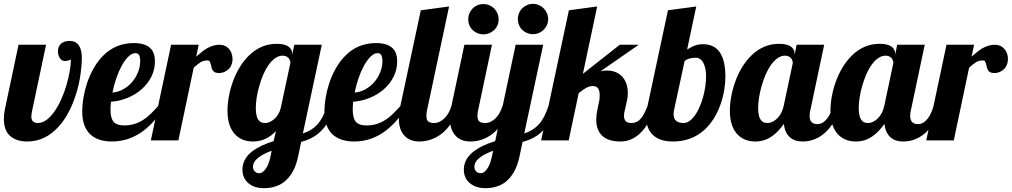

<svg xmlns="http://www.w3.org/2000/svg" viewBox="-29 -734 5290 1004"><path d="M-8.8 -111.8Q-8.8 -136.2 -3.9 -160.2L67.9 -500H211.9L140.1 -160.2Q134.8 -136.2 134.8 -124Q134.8 -108.4 143.1 -99.6Q151.4 -90.8 168.9 -90.8Q192.4 -90.8 214.8 -107.4Q237.3 -124 257.3 -153.3Q275.9 -180.2 291.7 -215.8Q307.6 -251.5 318.8 -289.6Q329.6 -326.7 335.7 -362.1Q341.8 -397.5 341.8 -424.8Q339.8 -420.4 327.6 -417.5Q319.8 -415 310.1 -415Q293 -415 283.2 -431.6Q273.9 -445.8 273.9 -465.8Q273.9 -490.2 289.6 -505.1Q305.2 -520 335.9 -520Q369.1 -520 385.3 -493.2Q398.9 -470.7 398.9 -433.1Q398.9 -391.6 391.8 -343.3Q384.8 -294.9 370.6 -248Q336.4 -136.7 278.3 -72.8Q208 5.9 113.8 5.9Q55.7 5.9 23.4 -23.7Q-8.8 -53.2 -8.8 -111.8Z M443.4 -31.2Q400.9 -70.8 400.9 -152.8Q400.9 -183.6 407 -221.2Q413.1 -258.8 425.3 -296.4Q439 -338.4 460.2 -376Q481.4 -413.6 509.8 -442.4Q575.2 -508.8 670.9 -508.8Q731.9 -508.8 759.8 -479.5Q781.2 -456.5 781.2 -413.1Q781.2 -370.6 762.7 -333.3Q744.1 -295.9 711.4 -267.1Q678.7 -238.8 637.2 -221.9Q595.7 -205.1 551.3 -202.1Q548.8 -176.8 548.8 -162.1Q548.8 -113.3 567.4 -94.7Q583.5 -78.1 621.1 -78.1Q675.3 -78.1 720.2 -107.4Q739.3 -119.6 756.8 -136.5Q774.4 -153.3 797.9 -179.2H832Q784.7 -99.1 723.1 -51.8Q647.5 5.9 557.1 5.9Q483.4 5.9 443.4 -31.2ZM660.2 -303.2Q680.7 -326.7 692.4 -355.7Q704.1 -384.8 704.1 -415Q704.1 -435.1 698.5 -445.6Q692.9 -456.1 679.2 -456.1Q661.1 -456.1 642.8 -438.5Q624.5 -420.9 607.4 -390.1Q591.8 -361.3 579.1 -324.7Q566.4 -288.1 559.1 -250Q586.9 -252 613.3 -266.1Q639.6 -280.3 660.2 -303.2Z M865.7 -500H1009.8L997.1 -438Q1031.2 -468.3 1052.7 -481Q1085.9 -500 1117.7 -500Q1149.9 -500 1169.4 -477.1Q1178.2 -466.8 1182.6 -453.4Q1187 -439.9 1187 -424.8Q1187 -411.1 1182.6 -398.4Q1178.2 -385.7 1169.4 -375.5Q1159.7 -364.7 1145.8 -358.4Q1131.8 -352.1 1114.7 -352.1Q1101.6 -352.1 1093.8 -356.4Q1085.9 -360.8 1081.5 -369.1Q1077.6 -377.4 1076.2 -385.3Q1071.8 -406.2 1067.4 -413.1Q1064 -418 1056.6 -418Q1035.6 -418 1021 -409.2Q1006.3 -400.4 983.9 -379.9L903.8 0H759.8Z M1272 225.6Q1256.3 213.4 1247.6 195.1Q1238.8 176.8 1238.8 152.8Q1238.8 96.2 1292 55.7Q1332 25.9 1401.9 3.9L1414.1 -48.8Q1362.8 5.9 1293.9 5.9Q1236.8 5.9 1201.7 -29.8Q1160.6 -71.8 1160.6 -154.8Q1160.6 -189.9 1167.7 -229Q1174.8 -268.1 1188.5 -306.2Q1219.7 -392.1 1273.9 -444.8Q1336.4 -504.9 1418 -504.9Q1458.5 -504.9 1478.8 -491Q1499 -477.1 1499 -454.1V-448.2L1509.8 -500H1653.8L1554.7 -36.1Q1602.1 -51.8 1630.4 -83Q1661.1 -116.7 1680.7 -179.2H1722.7Q1695.8 -90.3 1642.6 -42Q1603.5 -6.8 1545.9 7.8L1530.8 80.1Q1511.7 175.8 1454.6 218.8Q1413.1 250 1350.6 250Q1327.1 250 1306.9 243.9Q1286.6 237.8 1272 225.6ZM1404.3 -110.8Q1430.2 -133.3 1439 -168.9L1489.7 -405.8Q1489.7 -410.6 1487.5 -417Q1485.4 -423.3 1481.4 -428.7Q1469.7 -442.9 1448.7 -442.9Q1428.7 -442.9 1409.9 -429.7Q1391.1 -416.5 1374.5 -393.1Q1345.2 -350.6 1326.2 -282.2Q1317.4 -252 1313 -222.4Q1308.6 -192.9 1308.6 -168.9Q1308.6 -119.1 1327.1 -101.6Q1333.5 -94.7 1341.3 -92.8Q1349.1 -90.8 1358.9 -90.8Q1380.4 -90.8 1404.3 -110.8ZM1359.9 149.9Q1376.5 128.4 1385.7 83L1391.6 54.2Q1346.2 71.3 1323.7 88.9Q1293.9 111.3 1293.9 139.2Q1293.9 152.3 1302.2 161.1Q1311.5 171.9 1327.6 171.9Q1343.3 171.9 1359.9 149.9Z M1710 -31.2Q1667.5 -70.8 1667.5 -152.8Q1667.5 -183.6 1673.6 -221.2Q1679.7 -258.8 1691.9 -296.4Q1705.6 -338.4 1726.8 -376Q1748 -413.6 1776.4 -442.4Q1841.8 -508.8 1937.5 -508.8Q1998.5 -508.8 2026.4 -479.5Q2047.9 -456.5 2047.9 -413.1Q2047.9 -370.6 2029.3 -333.3Q2010.7 -295.9 1978 -267.1Q1945.3 -238.8 1903.8 -221.9Q1862.3 -205.1 1817.9 -202.1Q1815.4 -176.8 1815.4 -162.1Q1815.4 -113.3 1834 -94.7Q1850.1 -78.1 1887.7 -78.1Q1941.9 -78.1 1986.8 -107.4Q2005.9 -119.6 2023.4 -136.5Q2041 -153.3 2064.5 -179.2H2098.6Q2051.3 -99.1 1989.7 -51.8Q1914.1 5.9 1823.7 5.9Q1750 5.9 1710 -31.2ZM1926.8 -303.2Q1947.3 -326.7 1959 -355.7Q1970.7 -384.8 1970.7 -415Q1970.7 -435.1 1965.1 -445.6Q1959.5 -456.1 1945.8 -456.1Q1927.7 -456.1 1909.4 -438.5Q1891.1 -420.9 1874 -390.1Q1858.4 -361.3 1845.7 -324.7Q1833 -288.1 1825.7 -250Q1853.5 -252 1879.9 -266.1Q1906.2 -280.3 1926.8 -303.2Z M2087.9 -22.5Q2056.6 -53.7 2056.6 -113.8Q2056.6 -142.1 2064.5 -179.2L2171.4 -680.2L2319.3 -700.2L2204.6 -160.2Q2200.7 -147.5 2200.7 -127.9Q2200.7 -107.4 2210.2 -99.1Q2219.7 -90.8 2241.2 -90.8Q2255.9 -90.8 2269.8 -97.4Q2283.7 -104 2295.4 -115.7Q2319.3 -139.6 2331.5 -179.2H2373.5Q2346.7 -103.5 2306.2 -58.6Q2272 -22 2229 -5.9Q2197.8 5.9 2163.6 5.9Q2115.7 5.9 2087.9 -22.5Z M2442.4 -577.1Q2431.6 -587.4 2425.5 -602.1Q2419.4 -616.7 2419.4 -632.8Q2419.4 -648.9 2425.5 -663.6Q2431.6 -678.2 2442.4 -689.5Q2453.1 -700.7 2467.8 -706.8Q2482.4 -712.9 2498.5 -712.9Q2514.6 -712.9 2529.3 -706.8Q2543.9 -700.7 2555.2 -689.5Q2566.4 -678.2 2572.5 -663.6Q2578.6 -648.9 2578.6 -632.8Q2578.6 -616.7 2572.5 -602.1Q2566.4 -587.4 2555.2 -577.1Q2543.9 -566.4 2529.3 -560.3Q2514.6 -554.2 2498.5 -554.2Q2482.4 -554.2 2467.8 -560.3Q2453.1 -566.4 2442.4 -577.1ZM2355 -22.5Q2323.7 -53.7 2323.7 -113.8Q2323.7 -142.1 2331.5 -179.2L2399.4 -500H2543.5L2471.7 -160.2Q2467.8 -147.5 2467.8 -127.9Q2467.8 -107.4 2477.3 -99.1Q2486.8 -90.8 2508.3 -90.8Q2522.9 -90.8 2536.9 -97.4Q2550.8 -104 2562.5 -115.7Q2586.4 -139.6 2598.6 -179.2H2640.6Q2613.8 -103.5 2573.2 -58.6Q2539.1 -22 2496.1 -5.9Q2464.8 5.9 2430.7 5.9Q2382.8 5.9 2355 -22.5Z M2701.7 -578.1Q2690.9 -588.4 2684.8 -603Q2678.7 -617.7 2678.7 -633.8Q2678.7 -649.9 2684.8 -664.8Q2690.9 -679.7 2701.7 -690.4Q2712.4 -701.2 2727.1 -707.5Q2741.7 -713.9 2757.8 -713.9Q2773.9 -713.9 2788.6 -707.5Q2803.2 -701.2 2814 -690.4Q2824.7 -679.7 2831.1 -664.8Q2837.4 -649.9 2837.4 -633.8Q2837.4 -617.7 2831.1 -603.3Q2824.7 -588.9 2814 -578.1Q2803.2 -567.4 2788.6 -561.3Q2773.9 -555.2 2757.8 -555.2Q2741.7 -555.2 2727.1 -561.3Q2712.4 -567.4 2701.7 -578.1ZM2430.2 225.6Q2414.1 213.4 2405.3 195.1Q2396.5 176.8 2396.5 152.8Q2396.5 96.7 2450.2 56.2Q2489.7 25.9 2560.5 3.9L2667.5 -500H2811.5L2712.4 -36.1Q2759.8 -51.8 2788.1 -83Q2818.4 -116.2 2838.9 -179.2H2880.9Q2854 -90.3 2800.8 -42Q2761.2 -6.3 2703.6 7.8L2688.5 80.1Q2669.4 175.3 2612.8 218.8Q2571.3 250 2508.8 250Q2461.4 250 2430.2 225.6ZM2517.6 149.9Q2534.2 128.4 2543.5 83L2549.8 54.2Q2503.4 71.8 2481.4 88.9Q2451.7 111.3 2451.7 139.2Q2451.7 152.3 2460 161.1Q2469.7 171.9 2485.8 171.9Q2501.5 171.9 2517.6 149.9Z M3088.9 -107.9Q3088.9 -131.8 3094.7 -160.2L3103 -199.2Q3106.9 -214.4 3106.9 -235.8Q3106.9 -259.3 3098.6 -271.7Q3090.3 -284.2 3070.8 -284.2Q3054.7 -284.2 3037.1 -274.9Q3019.5 -265.6 2997.1 -247.1L2944.8 0H2800.8L2945.8 -680.2L3093.8 -700.2L3019 -348.1L3211.9 -500H3311L3110.8 -360.8Q3127.9 -365.2 3144 -365.2Q3171.4 -365.2 3192.1 -356.2Q3212.9 -347.2 3227.1 -330.6Q3240.2 -314.9 3247.1 -293.7Q3253.9 -272.5 3253.9 -248Q3253.9 -225.1 3250 -210L3238.8 -160.2Q3233.9 -144 3233.9 -127.9Q3233.9 -110.8 3242.7 -100.8Q3251.5 -90.8 3272.9 -90.8Q3302.7 -90.8 3323.2 -115.2Q3338.9 -133.8 3356.9 -179.2H3398.9Q3362.3 -68.4 3302.7 -23.9Q3263.7 5.9 3214.8 5.9Q3152.8 5.9 3120.8 -23.4Q3088.9 -52.7 3088.9 -107.9Z M3350.1 -122.1Q3350.1 -154.8 3356.9 -179.2L3463.9 -680.2L3611.8 -700.2L3564 -475.1Q3592.8 -492.7 3612.8 -498.5Q3627.4 -502.9 3646 -502.9Q3702.1 -502.9 3731.4 -465.3Q3764.2 -422.9 3764.2 -332Q3764.2 -300.8 3758.3 -264.4Q3752.4 -228 3740.2 -192.4Q3710.9 -106.9 3655.3 -55.7Q3587.9 5.9 3489.7 5.9Q3421.4 5.9 3385.7 -27.6Q3350.1 -61 3350.1 -122.1ZM3605.5 -131.3Q3630.9 -167.5 3647.5 -226.1Q3663.1 -283.7 3663.1 -335.9Q3663.1 -376.5 3650.4 -402.3Q3643.6 -416.5 3633.3 -424.3Q3623 -432.1 3609.9 -432.1Q3592.8 -432.1 3579.1 -428.7Q3558.6 -423.3 3550.8 -414.1L3496.1 -160.2Q3493.2 -147.9 3493.2 -137.2Q3493.2 -90.8 3545.9 -90.8Q3576.2 -90.8 3605.5 -131.3Z M3828.6 -29.8Q3787.6 -71.8 3787.6 -154.8Q3787.6 -189.9 3794.7 -229Q3801.8 -268.1 3815.4 -306.2Q3846.7 -392.1 3900.9 -444.8Q3963.4 -504.9 4044.9 -504.9Q4085.4 -504.9 4105.7 -491Q4126 -477.1 4126 -454.1V-446.8L4136.7 -500H4280.8L4209 -160.2Q4204.6 -145.5 4204.6 -127.9Q4204.6 -85 4245.6 -85Q4272.9 -85 4295.4 -112.8Q4314.5 -136.2 4326.7 -179.2H4368.7Q4341.8 -103 4303.7 -58.6Q4271.5 -22 4231 -5.9Q4201.2 5.9 4168 5.9Q4125.5 5.9 4100.3 -17.3Q4075.2 -40.5 4069.8 -85.9Q4041.5 -45.9 4010.3 -23.4Q3970.2 5.9 3920.9 5.9Q3863.8 5.9 3828.6 -29.8ZM4033.7 -113.3Q4060.1 -138.7 4068.8 -179.2L4116.7 -404.8Q4116.7 -409.7 4114.5 -416.3Q4112.3 -422.9 4108.4 -428.7Q4096.7 -442.9 4075.7 -442.9Q4055.7 -442.9 4036.9 -429.7Q4018.1 -416.5 4001.5 -393.1Q3972.2 -350.6 3953.1 -282.2Q3944.3 -252 3939.9 -222.4Q3935.5 -192.9 3935.5 -168.9Q3935.5 -119.1 3954.1 -101.6Q3960.4 -94.7 3968.3 -92.8Q3976.1 -90.8 3985.8 -90.8Q3997.1 -90.8 4009.5 -96.7Q4022 -102.5 4033.7 -113.3Z M4354.5 -29.8Q4313.5 -71.8 4313.5 -154.8Q4313.5 -189.9 4320.6 -229Q4327.6 -268.1 4341.3 -306.2Q4372.6 -392.1 4426.8 -444.8Q4489.3 -504.9 4570.8 -504.9Q4611.3 -504.9 4631.6 -491Q4651.9 -477.1 4651.9 -454.1V-446.8L4662.6 -500H4806.6L4734.9 -160.2Q4730.5 -145.5 4730.5 -127.9Q4730.5 -85 4771.5 -85Q4798.8 -85 4821.3 -112.8Q4840.3 -136.2 4852.5 -179.2H4894.5Q4867.7 -103 4829.6 -58.6Q4797.4 -22 4756.8 -5.9Q4727.1 5.9 4693.8 5.9Q4651.4 5.9 4626.2 -17.3Q4601.1 -40.5 4595.7 -85.9Q4567.4 -45.9 4536.1 -23.4Q4496.1 5.9 4446.8 5.9Q4389.6 5.9 4354.5 -29.8ZM4559.6 -113.3Q4585.9 -138.7 4594.7 -179.2L4642.6 -404.8Q4642.6 -409.7 4640.4 -416.3Q4638.2 -422.9 4634.3 -428.7Q4622.6 -442.9 4601.6 -442.9Q4581.5 -442.9 4562.7 -429.7Q4543.9 -416.5 4527.3 -393.1Q4498 -350.6 4479 -282.2Q4470.2 -252 4465.8 -222.4Q4461.4 -192.9 4461.4 -168.9Q4461.4 -119.1 4480 -101.6Q4486.3 -94.7 4494.1 -92.8Q4502 -90.8 4511.7 -90.8Q4522.9 -90.8 4535.4 -96.7Q4547.9 -102.5 4559.6 -113.3Z M4920.4 -500H5064.5L5051.8 -438Q5085.9 -468.3 5107.4 -481Q5140.6 -500 5172.4 -500Q5204.6 -500 5224.1 -477.1Q5232.9 -466.8 5237.3 -453.4Q5241.7 -439.9 5241.7 -424.8Q5241.7 -411.1 5237.3 -398.4Q5232.9 -385.7 5224.1 -375.5Q5214.4 -364.7 5200.4 -358.4Q5186.5 -352.1 5169.4 -352.1Q5156.2 -352.1 5148.4 -356.4Q5140.6 -360.8 5136.2 -369.1Q5132.3 -377.4 5130.9 -385.3Q5126.5 -406.2 5122.1 -413.1Q5118.7 -418 5111.3 -418Q5090.3 -418 5075.7 -409.2Q5061 -400.4 5038.6 -379.9L4958.5 0H4814.5Z"/></svg>

Font: Pattaya
Style: Regular
Weight: 400
Designer: Pablo Impallari / Thai characters Designed by Thanarat Vachiruckul and Suppakit Chalermlarp
Foundry: Pablo Impallari
Version: Version 2.000